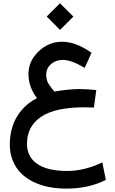

<svg xmlns="http://www.w3.org/2000/svg" viewBox="-20 -801 698 1161"><path d="M266 -704.8 339 -777.8 342.6 -781.4 346.1 -777.8 420.2 -704.3 423.7 -700.8 420.2 -697.2 346.1 -623.2 343.1 -620.2 339.5 -623.7 266 -697.7 262.5 -701.3ZM482.6 -396Q409.1 -438.8 360.2 -438.8Q317.9 -438.8 288.7 -413.6Q259.4 -388.4 259.4 -347.6Q259.4 -341.6 260.2 -335.5Q261 -329.5 261.7 -324.7Q262.5 -319.9 264.7 -313.9Q267 -307.8 268.3 -304.3Q269.5 -300.8 273.6 -294.7Q277.6 -288.7 279.1 -286.1Q280.6 -283.6 285.9 -276.6Q291.2 -269.5 292.7 -267.5Q294.2 -265.5 300.8 -257.4Q307.3 -249.4 308.8 -247.4Q397.5 -262.5 459.4 -262.5Q501.8 -262.5 551.6 -257.4L562.2 -256.4L560.7 -245.8L549.1 -159.7L547.6 -150.6L538.5 -151.1Q516.9 -152.1 489.2 -152.1Q313.9 -152.1 228.5 -94.7Q143.1 -37.3 143.1 69Q143.1 146.6 204.5 189.7Q266 232.7 385.9 232.7Q486.1 232.7 586.9 186.4L598.5 180.9L601 193.5L618.6 279.1L620.2 286.6L613.1 290.2Q512.8 339.5 380.4 339.5Q323.4 339.5 272.8 329.2Q222.2 318.9 179.3 297.5Q136.5 276.1 105.5 244.8Q74.6 213.6 56.9 169.5Q39.3 125.4 39.3 72.5Q39.3 14.6 55.9 -37.3Q72.5 -89.2 110.3 -134.5Q148.1 -179.8 204 -207.6Q152.1 -274.1 152.1 -354.2Q152.1 -431.7 213.4 -490.2Q274.6 -548.6 355.2 -548.6Q435.8 -548.6 526.4 -486.6L533.5 -481.6L530 -474.1L496.7 -400.5L492.2 -390.4Z"/></svg>

Font: Vazir FD Medium
Style: Regular
Weight: 500
Foundry: DejaVu fonts team - Redesigned by Saber Rastikerdar
Version: Version 21.10;October 20, 2019;FontCreator 12.0.0.2547 64-bi